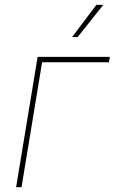

<svg xmlns="http://www.w3.org/2000/svg" viewBox="-20 -777 476 797"><path d="M436 -541 432.1 -518.6H154.8L69.3 0H46.9L136.2 -541ZM279.3 -623 379.9 -756.8H408.7L302.2 -623Z"/></svg>

Font: Inter 17pt Thin
Style: Italic
Weight: 250
Italic angle: -9.3988°
Version: Version 4.001;git-66647c0bb